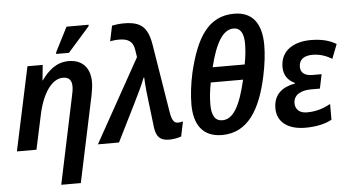

<svg xmlns="http://www.w3.org/2000/svg" viewBox="-62 -889 2265 1242"><g transform="rotate(-5 1070.5 -268.0)"><path d="M327 -606H411L552 -766L554 -776H410L330 -619ZM406 -325 287 240H414L532 -317C538 -346 543 -378 543 -405C543 -496 494 -553 403 -553C325 -553 270 -504 227 -443H225L235 -543H136L20 0H147L196 -228C226 -365 288 -449 358 -449C395 -449 415 -430 415 -388C415 -370 412 -350 406 -325Z M1009 10C1033 10 1069 4 1087 -4L1107 -100C1097 -97 1088 -95 1075 -95C1051 -95 1036 -108 1026 -170L955 -608C936 -727 891 -765 781 -765C750 -765 723 -761 704 -757L683 -657C697 -660 716 -663 740 -663C796 -663 832 -646 840 -586L847 -540L546 0H683L801 -237C830 -297 857 -349 878 -404H882C884 -354 891 -284 898 -234L916 -83C923 -23 944 10 1009 10Z M1171 -204C1171 -75 1225 10 1352 10C1521 10 1605 -135 1650 -345C1667 -424 1674 -492 1674 -546C1674 -694 1610 -765 1497 -765C1328 -765 1249 -631 1196 -411C1179 -336 1171 -260 1171 -204ZM1329 -432C1366 -584 1415 -670 1485 -670C1530 -670 1551 -632 1551 -566C1551 -524 1546 -480 1537 -432ZM1293 -194C1293 -237 1298 -282 1308 -335H1518C1479 -167 1433 -85 1362 -85C1314 -85 1293 -123 1293 -194Z M1893 10C1969 10 2025 -5 2065 -27V-129C2024 -107 1976 -88 1911 -88C1863 -88 1836 -115 1836 -154C1836 -209 1887 -234 1949 -234H2008L2027 -326H1969C1919 -326 1891 -346 1891 -385C1891 -435 1927 -456 1979 -456C2029 -456 2069 -440 2105 -419L2141 -512C2098 -538 2046 -552 1976 -552C1875 -552 1779 -508 1779 -393C1779 -337 1811 -302 1850 -285V-281C1768 -266 1710 -223 1710 -132C1710 -43 1779 10 1893 10Z"/></g></svg>

Font: Noto Sans SemiBold
Style: Italic
Weight: 600
Italic angle: -12°
Designer: Monotype Design Team
Foundry: Monotype Imaging Inc.
Version: Version 2.013